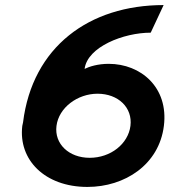

<svg xmlns="http://www.w3.org/2000/svg" viewBox="-20 -725 674 758"><path d="M71 -242C70 -237 69 -233 68 -228C52 -94 157 13 325 13C473 13 608 -75 627 -228C646 -380 536 -473 409 -473C366 -473 332 -462 314 -453C325 -540 468 -596 575 -596L626 -705C332 -705 108 -540 71 -242ZM203 -228C212 -300 286 -355 365 -355C447 -355 504 -300 495 -228C486 -157 417 -102 334 -102C252 -102 194 -157 203 -228Z"/></svg>

Font: Bluebird
Style: ExtObl
Weight: 400
Designer: Jasper
Foundry: Cannot Into Space Fonts
Version: Version 0.98